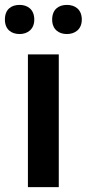

<svg xmlns="http://www.w3.org/2000/svg" viewBox="-33 -764 354 784"><path d="M-13 -684C-13 -644 13 -625 47 -625C79 -625 107 -644 107 -684C107 -726 79 -744 47 -744C13 -744 -13 -726 -13 -684ZM180 -684C180 -644 207 -625 240 -625C273 -625 301 -644 301 -684C301 -726 273 -744 240 -744C207 -744 180 -726 180 -684ZM207 0V-542H81V0Z"/></svg>

Font: Noto Sans Tai Tham SemiBold
Style: Regular
Weight: 600
Designer: Monotype Design Team 2013. Revised by David WIlliams 2020
Foundry: Monotype Imaging Inc.
Version: Version 2.002